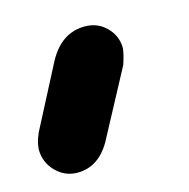

<svg xmlns="http://www.w3.org/2000/svg" viewBox="-103 -243 416 423"><g transform="rotate(-15 105.0 -31.5)"><path d="M184.1 -81.1 101.1 74.2Q72.8 122.1 25.9 122.1Q-2.9 122.1 -23.4 101.1Q-43.9 80.1 -43.9 50.8Q-43 34.2 -36.1 19Q-36.1 18.6 -35.6 17.6Q-35.2 16.6 -35.2 16.1L40 -128.9Q70.3 -185.1 124 -185.1Q153.3 -185.1 173.1 -165Q192.9 -145 192.9 -117.2Q191.9 -105 184.1 -81.1Z"/></g></svg>

Font: BPreplay
Style: Bold Italic
Weight: 700
Italic angle: -6°
Designer: Magenta/George Triantafyllakos
Foundry: Magenta/George Triantafyllakos
Version: Version 1.00